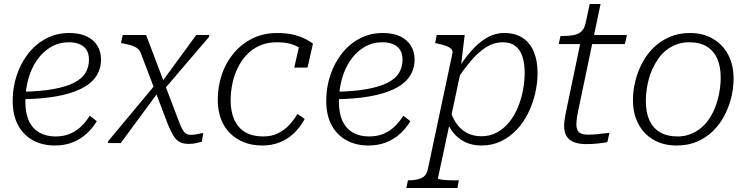

<svg xmlns="http://www.w3.org/2000/svg" viewBox="-20 -711 3708 954"><path d="M253 12Q191 12 143.5 -14Q96 -40 69.5 -89.5Q43 -139 43 -210Q43 -276 63 -336.5Q83 -397 120 -444.5Q157 -492 209 -519.5Q261 -547 324 -547Q376 -547 411 -530Q446 -513 464 -483.5Q482 -454 482 -416Q482 -368 457 -331Q432 -294 382 -269.5Q332 -245 258 -232Q184 -219 86 -218L91 -255Q183 -257 246 -268.5Q309 -280 348 -300Q387 -320 404.5 -348.5Q422 -377 422 -415Q422 -443 410.5 -462Q399 -481 376.5 -491Q354 -501 322 -501Q273 -501 233 -477.5Q193 -454 164.5 -413.5Q136 -373 121 -319.5Q106 -266 106 -206Q106 -147 124.5 -108.5Q143 -70 177 -51.5Q211 -33 255 -33Q298 -33 329.5 -47Q361 -61 384.5 -84Q408 -107 426 -136L461 -109Q441 -75 410.5 -47Q380 -19 340.5 -3.5Q301 12 253 12Z M789 -259 784 -303 955 -537H1019V-528ZM516 0 517 -9 757 -297 766 -253 580 0ZM918 4Q892 4 874.5 -4.5Q857 -13 843.5 -34Q830 -55 815 -91L680 -446Q675 -460 664.5 -469Q654 -478 636.5 -484Q619 -490 593 -495L581 -497L590 -537H706L871 -102Q880 -79 888 -65.5Q896 -52 905.5 -46.5Q915 -41 929 -41Q946 -41 962.5 -45Q979 -49 990 -50L983 -7Q970 -3 953 0.5Q936 4 918 4Z M1287 -33Q1330 -33 1362 -49Q1394 -65 1417.5 -90.5Q1441 -116 1458 -145L1494 -120Q1472 -79 1440.5 -49Q1409 -19 1369.5 -3.5Q1330 12 1283 12Q1233 12 1192.5 -4Q1152 -20 1122.5 -49.5Q1093 -79 1077.5 -121Q1062 -163 1062 -215Q1062 -280 1082 -340Q1102 -400 1141 -446.5Q1180 -493 1234.5 -520Q1289 -547 1358 -547Q1407 -547 1442.5 -537.5Q1478 -528 1501 -515.5Q1524 -503 1535 -494L1508 -375H1442L1469 -493Q1481 -489 1487.5 -483Q1494 -477 1497.5 -470Q1501 -463 1501 -456Q1501 -449 1499 -444Q1489 -459 1470 -472Q1451 -485 1423 -493Q1395 -501 1356 -501Q1309 -501 1272 -485Q1235 -469 1207.5 -440.5Q1180 -412 1162 -375.5Q1144 -339 1135 -297Q1126 -255 1126 -212Q1126 -156 1144.5 -115.5Q1163 -75 1199 -54Q1235 -33 1287 -33Z M1811 12Q1749 12 1701.5 -14Q1654 -40 1627.5 -89.5Q1601 -139 1601 -210Q1601 -276 1621 -336.5Q1641 -397 1678 -444.5Q1715 -492 1767 -519.5Q1819 -547 1882 -547Q1934 -547 1969 -530Q2004 -513 2022 -483.5Q2040 -454 2040 -416Q2040 -368 2015 -331Q1990 -294 1940 -269.5Q1890 -245 1816 -232Q1742 -219 1644 -218L1649 -255Q1741 -257 1804 -268.5Q1867 -280 1906 -300Q1945 -320 1962.5 -348.5Q1980 -377 1980 -415Q1980 -443 1968.5 -462Q1957 -481 1934.5 -491Q1912 -501 1880 -501Q1831 -501 1791 -477.5Q1751 -454 1722.5 -413.5Q1694 -373 1679 -319.5Q1664 -266 1664 -206Q1664 -147 1682.5 -108.5Q1701 -70 1735 -51.5Q1769 -33 1813 -33Q1856 -33 1887.5 -47Q1919 -61 1942.5 -84Q1966 -107 1984 -136L2019 -109Q1999 -75 1968.5 -47Q1938 -19 1898.5 -3.5Q1859 12 1811 12Z M1999 223 2007 185H2009Q2048 185 2073.5 174Q2099 163 2106 129L2228 -446Q2231 -459 2222 -468Q2213 -477 2195 -483.5Q2177 -490 2152 -495L2142 -497L2150 -537H2289L2270 -380L2274 -378L2156 175Q2155 178 2162.5 179.5Q2170 181 2181.5 182.5Q2193 184 2207 184.5Q2221 185 2235 185H2260L2253 223ZM2187 -145 2213 -180Q2223 -136 2244 -103Q2265 -70 2297.5 -52Q2330 -34 2372 -34Q2415 -34 2449.5 -53Q2484 -72 2510 -104Q2536 -136 2553 -177Q2570 -218 2578.5 -262.5Q2587 -307 2587 -350Q2587 -397 2575.5 -431Q2564 -465 2540 -483Q2516 -501 2479 -501Q2436 -501 2398 -478Q2360 -455 2324.5 -414Q2289 -373 2252 -318L2245 -352Q2281 -411 2318.5 -454.5Q2356 -498 2397.5 -522.5Q2439 -547 2486 -547Q2541 -547 2578 -522Q2615 -497 2633 -452.5Q2651 -408 2651 -349Q2651 -298 2639 -246.5Q2627 -195 2604 -148.5Q2581 -102 2547 -66Q2513 -30 2469 -9Q2425 12 2372 12Q2324 12 2287 -7Q2250 -26 2225 -61.5Q2200 -97 2187 -145Z M2892 5Q2858 5 2833.5 -4Q2809 -13 2796 -33Q2783 -53 2783 -85Q2783 -98 2785 -112.5Q2787 -127 2790 -143.5Q2793 -160 2797 -178L2869 -523L2904 -537H3095L3085 -492H2756L2765 -532H2774Q2807 -532 2830.5 -536.5Q2854 -541 2869 -555Q2884 -569 2890 -597L2910 -691H2964L2854 -166Q2850 -150 2848 -136.5Q2846 -123 2845 -112Q2844 -101 2844 -91Q2844 -65 2857.5 -53.5Q2871 -42 2900 -42Q2923 -42 2945 -44Q2967 -46 2984 -48.5Q3001 -51 3008 -51L2998 -5Q2980 -1 2951.5 2Q2923 5 2892 5Z M3529 -167Q3540 -192 3547 -219Q3554 -246 3557.5 -273Q3561 -300 3561 -325Q3561 -381 3543.5 -420Q3526 -459 3491.5 -480Q3457 -501 3404 -501Q3370 -501 3342 -490.5Q3314 -480 3291 -462Q3268 -444 3251 -419.5Q3234 -395 3221 -367Q3210 -342 3203 -315Q3196 -288 3192.5 -261.5Q3189 -235 3189 -209Q3189 -153 3206.5 -114Q3224 -75 3259 -54Q3294 -33 3346 -33Q3380 -33 3408 -43.5Q3436 -54 3459 -72Q3482 -90 3499.5 -114.5Q3517 -139 3529 -167ZM3125 -213Q3125 -261 3137 -309Q3149 -357 3172 -400Q3195 -443 3229.5 -476Q3264 -509 3308.5 -528Q3353 -547 3408 -547Q3474 -547 3523 -518Q3572 -489 3598.5 -438.5Q3625 -388 3625 -321Q3625 -272 3613 -224.5Q3601 -177 3578 -134Q3555 -91 3520.5 -58Q3486 -25 3441.5 -6.5Q3397 12 3342 12Q3276 12 3227 -16.5Q3178 -45 3151.5 -96Q3125 -147 3125 -213Z"/></svg>

Font: Roboto Serif ExtraLight
Style: Italic
Weight: 250
Italic angle: -10°
Designer: Greg Gazdowicz
Foundry: Commercial Type
Version: Version 1.008